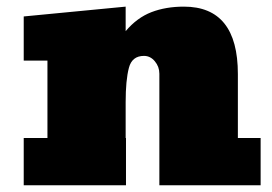

<svg xmlns="http://www.w3.org/2000/svg" viewBox="-20 -553 811 573"><path d="M689.9 -332V-141.1H757.8V0H455.6V-333Q455.6 -354 442.1 -370.1Q428.7 -386.2 409.7 -386.2Q374 -386.2 364.7 -350.6Q355 -314 355 -248V-141.1H356V0H50.8V-141.1H121.6V-372.1H50.8V-503.9L355 -533.2V-460Q388.7 -500 431.6 -516.6Q474.6 -533.2 528.8 -533.2Q689.9 -533.2 689.9 -332Z"/></svg>

Font: Moul
Style: Regular
Weight: 400
Designer: Danh Hong
Version: Version 8.002; ttfautohint (v1.8.3)